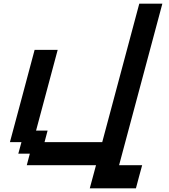

<svg xmlns="http://www.w3.org/2000/svg" viewBox="-20 -895 915 1040"><path d="M466.3 125H716.3Q721.7 104 732.9 62.5Q744.1 21 750 0H625Q664.1 -146 742.2 -437.5Q820.3 -729 859.4 -875H734.4L533.7 -125H221.2L237.8 -187.5H175.3L292.5 -625H167.5Q145.5 -542 100.8 -375Q56.2 -208 33.7 -125H96.2L79.1 -62.5H141.6L125 0H500Q494.1 21 483.2 62.5Q472.2 104 466.3 125Z"/></svg>

Font: Faithful 32x
Style: Oblique
Weight: 400
Foundry: Faithful Resource Pack
Version: Version 1.0; January 27, 2023